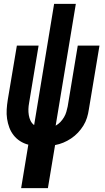

<svg xmlns="http://www.w3.org/2000/svg" viewBox="-20 -755 540 990"><path d="M89 215 126 -9Q103 -15 83.5 -27.5Q64 -40 50 -58Q36 -76 28 -97.5Q20 -119 16.5 -142.5Q13 -166 14.5 -190.5Q16 -215 20 -240L67 -520H179L130 -224Q127 -208 126.5 -192.5Q126 -177 128.5 -161.5Q131 -146 137.5 -132.5Q144 -119 156 -110L259 -735H371L267 -107Q281 -115 291.5 -126Q302 -137 310 -150.5Q318 -164 322 -178Q326 -192 329 -206L381 -520H493L438 -190Q435 -169 428.5 -148Q422 -127 410 -107.5Q398 -88 382 -71Q366 -54 346.5 -41Q327 -28 306.5 -19.5Q286 -11 264 -7L227 215Z"/></svg>

Font: Iosevka Curly Heavy
Style: Italic
Weight: 900
Italic angle: -9°
Monospace: yes
Designer: Belleve Invis
Foundry: Belleve Invis
Version: Version 22.1.2; ttfautohint (v1.8.4)